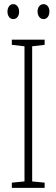

<svg xmlns="http://www.w3.org/2000/svg" viewBox="-20 -956 272 925"><path d="M195 -51H37V-76L98 -82V-733L37 -740V-765H195V-740L135 -733V-82L195 -76ZM16 -900Q16 -915 23.5 -925.5Q31 -936 44 -936Q56 -936 64 -926Q72 -916 72 -900Q72 -883 64 -873.5Q56 -864 44 -864Q31 -864 23.5 -874.5Q16 -885 16 -900ZM161 -901Q161 -916 169 -926Q177 -936 190 -936Q202 -936 210 -926.5Q218 -917 218 -901Q218 -884 210 -874Q202 -864 190 -864Q177 -864 169 -874.5Q161 -885 161 -901Z"/></svg>

Font: Noto Sans Tamil UI ExtraCondensed ExtraLight
Style: Regular
Weight: 200
Width: 2
Designer: Jelle Bosma - Monotype Design Team
Foundry: Monotype Imaging Inc.
Version: Version 2.004; ttfautohint (v1.8.4.7-5d5b)